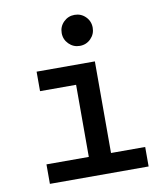

<svg xmlns="http://www.w3.org/2000/svg" viewBox="-83 -812 753 881"><g transform="rotate(-10 293.0 -372.0)"><path d="M78.1 0V-90.8H275.4V-426.8H107.4V-517.6H378.9V-90.8H538.1V0ZM323.7 -599.6Q293.9 -599.6 272.7 -620.8Q251.5 -642.1 251.5 -671.9Q251.5 -702.1 272.7 -723.1Q293.9 -744.1 323.7 -744.1Q354 -744.1 375 -723.1Q396 -702.1 396 -671.9Q396 -642.1 375 -620.8Q354 -599.6 323.7 -599.6Z"/></g></svg>

Font: Cascadia Code NF
Style: Regular
Weight: 400
Monospace: yes
Designer: Aaron Bell
Foundry: Saja Typeworks
Version: Version 2404.023; ttfautohint (v1.8.4)